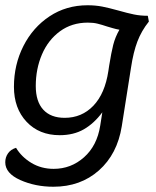

<svg xmlns="http://www.w3.org/2000/svg" viewBox="-20 -542 593 730"><path d="M546 -460Q518 -425 502.5 -384.5Q487 -344 478 -284L443 -62Q426 44 356 106Q286 168 183 168Q114 168 57 142.5Q0 117 0 75Q0 56 10.5 41Q21 26 41 20Q62 55 99.5 77.5Q137 100 184 100Q250 100 299.5 56Q349 12 361 -64L369 -115Q338 -73 299 -50.5Q260 -28 207 -28Q129 -28 81 -79Q33 -130 33 -212Q33 -296 69 -367Q105 -438 168.5 -480Q232 -522 313 -522Q343 -522 368.5 -517Q394 -512 430 -502Q465 -492 489.5 -487Q514 -482 542 -482ZM395 -292Q403 -342 410.5 -371.5Q418 -401 434 -429Q422 -431 408.5 -435Q395 -439 388 -441Q367 -448 351 -452Q335 -456 314 -456Q253 -456 208 -423Q163 -390 139.5 -335Q116 -280 116 -215Q116 -156 144.5 -125Q173 -94 226 -94Q291 -94 335 -140Q379 -186 392 -272Z"/></svg>

Font: Thasadith
Style: Bold Italic
Weight: 700
Italic angle: -9°
Designer: Cadson Demak Co.,Ltd.
Foundry: Cadson Demak Co.,Ltd.
Version: Version 1.000; ttfautohint (v1.6)